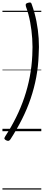

<svg xmlns="http://www.w3.org/2000/svg" viewBox="-20 -1077 359 1576"><path d="M23 42Q72 -33 111.5 -112.5Q151 -192 179.5 -276Q208 -360 224.5 -447Q241 -534 245 -622Q249 -691 244.5 -760Q240 -829 227.5 -896Q215 -963 193 -1023Q189 -1038 193 -1044.5Q197 -1051 210 -1054Q224 -1058 230.5 -1056Q237 -1054 240 -1043Q265 -974 279 -903Q293 -832 297.5 -761.5Q302 -691 297 -621Q294 -531 277.5 -443Q261 -355 232 -269Q203 -183 161 -99.5Q119 -16 66 66Q58 77 51 79Q44 81 31 75Q19 69 16.5 62.5Q14 56 23 42ZM0 469H319V479H0ZM0 -20H319V0H0ZM0 -505H319V-500H0ZM0 -989H319V-979H0Z"/></svg>

Font: Playwrite DE VA Guides
Style: Regular
Weight: 400
Designer: Veronika Burian, José Scaglione
Foundry: TypeTogether
Version: Version 1.003